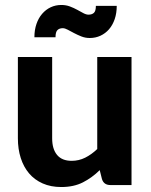

<svg xmlns="http://www.w3.org/2000/svg" viewBox="-20 -745 606 773"><path d="M52 0ZM190 -515.5V-188Q190 -145 209.8 -121.2Q229.5 -97.5 268.5 -97.5Q297.5 -97.5 323 -110.2Q348.5 -123 371.5 -145V-515.5H509.5V0H424.5Q398 0 390.5 -24L381.5 -60Q350.5 -29.5 313.8 -10.8Q277 8 226.5 8Q184.5 8 151.8 -6.5Q119 -21 97 -47Q75 -73 63.5 -109Q52 -145 52 -188V-515.5ZM336.5 -686Q350 -686 358 -693.2Q366 -700.5 366 -721.5H450Q450 -692 441.8 -668Q433.5 -644 419 -627.2Q404.5 -610.5 384.5 -601.2Q364.5 -592 341.5 -592Q323.5 -592 307.8 -598.2Q292 -604.5 278.2 -611.8Q264.5 -619 253 -625.2Q241.5 -631.5 232.5 -631.5Q219 -631.5 211.2 -623.8Q203.5 -616 203.5 -595H118.5Q118.5 -624.5 126.8 -648.5Q135 -672.5 149.8 -689.5Q164.5 -706.5 184.2 -715.8Q204 -725 227 -725Q245.5 -725 261.5 -719Q277.5 -713 291 -705.5Q304.5 -698 315.8 -692Q327 -686 336.5 -686Z"/></svg>

Font: Lato Heavy
Style: Regular
Weight: 800
Designer: Lukasz Dziedzic
Foundry: tyPoland Lukasz Dziedzic
Version: Version 2.007; 2014-02-27